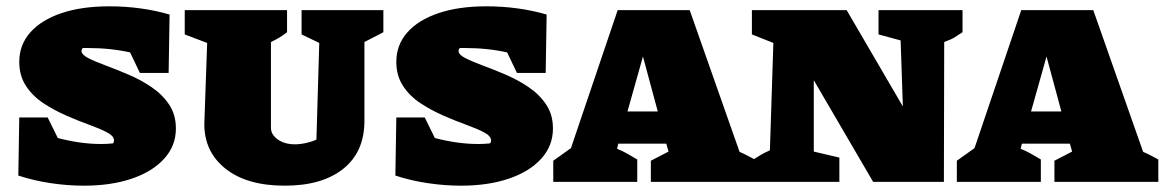

<svg xmlns="http://www.w3.org/2000/svg" viewBox="-20 -576 3688 608"><path d="M246 12Q194 12 140.5 4Q87 -4 38 -20L41 -204H131L163 -139Q197 -130 231.5 -125Q266 -120 301 -120Q319 -120 338 -122Q341 -126 341 -131Q341 -145 319.5 -156.5Q298 -168 263.5 -180.5Q229 -193 191 -209.5Q153 -226 118.5 -248.5Q84 -271 62.5 -303.5Q41 -336 41 -380Q41 -434 76 -473.5Q111 -513 175 -534.5Q239 -556 326 -556Q427 -556 517 -530L514 -345H423L392 -410Q361 -417 327 -420.5Q293 -424 255 -424Q249 -424 242 -424Q238 -419 238 -415Q238 -403 259.5 -392Q281 -381 315 -368.5Q349 -356 387.5 -339.5Q426 -323 460 -300Q494 -277 515.5 -245Q537 -213 537 -169Q537 -114 499.5 -73Q462 -32 396.5 -10Q331 12 246 12Z M882 12Q762 12 694.5 -41.5Q627 -95 627 -183L636 -440L565 -467V-544H889V-474Q876 -464 865.5 -457.5Q855 -451 838 -443V-171Q838 -150 859.5 -134.5Q881 -119 914 -119Q931 -119 950.5 -123.5Q970 -128 982 -134L991 -440L935 -467V-544H1194V-474Q1175 -464 1155.5 -454Q1136 -444 1134 -443V-193Q1134 -95 1067 -41.5Q1000 12 882 12Z M1440 12Q1388 12 1334.5 4Q1281 -4 1232 -20L1235 -204H1325L1357 -139Q1391 -130 1425.5 -125Q1460 -120 1495 -120Q1513 -120 1532 -122Q1535 -126 1535 -131Q1535 -145 1513.5 -156.5Q1492 -168 1457.5 -180.5Q1423 -193 1385 -209.5Q1347 -226 1312.5 -248.5Q1278 -271 1256.5 -303.5Q1235 -336 1235 -380Q1235 -434 1270 -473.5Q1305 -513 1369 -534.5Q1433 -556 1520 -556Q1621 -556 1711 -530L1708 -345H1617L1586 -410Q1555 -417 1521 -420.5Q1487 -424 1449 -424Q1443 -424 1436 -424Q1432 -419 1432 -415Q1432 -403 1453.5 -392Q1475 -381 1509 -368.5Q1543 -356 1581.5 -339.5Q1620 -323 1654 -300Q1688 -277 1709.5 -245Q1731 -213 1731 -169Q1731 -114 1693.5 -73Q1656 -32 1590.5 -10Q1525 12 1440 12Z M2322 -95Q2334 -90 2346.5 -83.5Q2359 -77 2370 -71V0H2041V-67L2097 -96L2090 -121H1938L1934 -105Q1951 -98 1967 -89Q1983 -80 1998 -71V0H1732V-67L1788 -107L1936 -544H2164ZM1967 -223H2063L2016 -397Z M2762 -544H3028V-474Q3013 -464 3002.5 -457.5Q2992 -451 2970 -443L2969 0H2745L2557 -322V-96L2638 -77V0H2364V-70Q2378 -79 2390 -86Q2402 -93 2418 -100L2429 -440L2361 -467V-544H2661L2839 -239L2832 -448L2762 -467Z M3600 -95Q3612 -90 3624.5 -83.5Q3637 -77 3648 -71V0H3319V-67L3375 -96L3368 -121H3216L3212 -105Q3229 -98 3245 -89Q3261 -80 3276 -71V0H3010V-67L3066 -107L3214 -544H3442ZM3245 -223H3341L3294 -397Z"/></svg>

Font: Piazzolla SC Black
Style: Regular
Weight: 900
Designer: Juan Pablo del Peral
Foundry: Huerta Tipografica
Version: Version 1.330